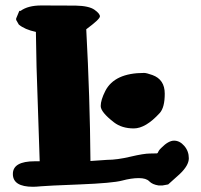

<svg xmlns="http://www.w3.org/2000/svg" viewBox="-20 -679 748 713"><path d="M371.1 -341.3Q405.3 -408.2 515.1 -408.2Q523.9 -408.2 545.9 -400.4Q591.8 -383.8 591.8 -331.1Q591.8 -279.8 573.2 -259.3Q521 -202.1 476.8 -202.1Q432.6 -202.1 403.3 -224.6Q354 -262.7 354 -285.2Q354 -307.6 371.1 -341.3ZM102.5 14.6Q28.3 14.6 27.8 -32.2V-33.2Q27.8 -80.1 109.4 -80.1H127.4L115.7 -431.2L113.3 -560.5Q71.8 -569.3 49.8 -587.9L40 -605V-610.4L51.8 -638.7H56.6Q84 -658.7 133.3 -658.7H135.7L261.2 -658.2Q310.5 -657.2 330.8 -642.8Q351.1 -628.4 351.1 -618.2Q351.1 -607.9 300.3 -570.3Q314 -316.4 315.9 -81.1L377.9 -85.4Q415 -85.4 464.6 -97.2Q514.2 -108.9 537.1 -108.9Q560.1 -108.9 562.5 -109.4Q565.4 -109.9 566.4 -112.5Q567.4 -115.2 568.4 -116.7Q569.3 -118.2 570.3 -119.9Q571.3 -121.6 572.8 -123.3Q574.2 -125 575.9 -126.7Q577.6 -128.4 579.6 -130.4Q605.5 -156.7 626.5 -156.7Q647.5 -156.7 664.3 -137.2Q681.2 -117.7 681.2 -91.1Q681.2 -64.5 647 -32.2L604.5 5.9L583 9.8H569.3Q545.9 6.3 534.4 -5.6Q522.9 -17.6 495.4 -17.6Q467.8 -17.6 433.1 -8.3Q398.4 1 275.4 5.9Q152.3 10.7 133.1 12.7Q113.8 14.6 102.5 14.6Z"/></svg>

Font: Drukaatie burti
Style: Heavy
Weight: 800
Version: Version 0.14